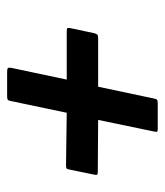

<svg xmlns="http://www.w3.org/2000/svg" viewBox="18 -579 462 538"><g transform="rotate(90 249.0 -310.0)"><path d="M182 -99Q173 -99 171 -101Q169 -103 170 -110L203 -266H67Q59 -266 58.5 -268.5Q58 -271 59 -277L73 -343Q75 -350 77.5 -352Q80 -354 87 -354H223L256 -510Q257 -516 259 -518.5Q261 -521 270 -521H342Q348 -521 349 -519Q350 -517 348 -508L316 -354L461 -353Q468 -353 469.5 -351Q471 -349 469 -341L455 -273Q454 -267 452 -265.5Q450 -264 442 -264L296 -266L263 -109Q262 -102 259 -100.5Q256 -99 250 -99Z"/></g></svg>

Font: Glory
Style: Bold Italic
Weight: 700
Italic angle: -12°
Version: Version 1.011